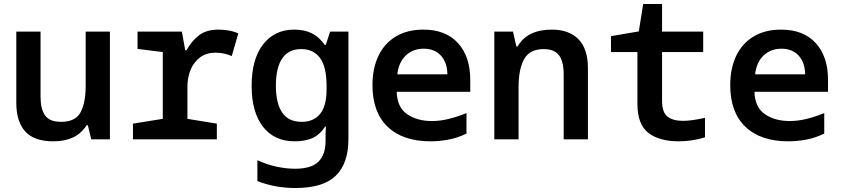

<svg xmlns="http://www.w3.org/2000/svg" viewBox="-20 -701 4240 966"><path d="M248 10Q152 10 107 -39.5Q62 -89 62 -184V-542H184V-214Q184 -152 207 -120Q230 -88 287 -88Q360 -88 385.5 -136.5Q411 -185 411 -266V-542H533V0H439L422 -71H416Q388 -28 346.5 -9Q305 10 248 10Z M649 0V-79L799 -103V-439L672 -455V-542H895L912 -448H918Q945 -496 982 -524Q1019 -552 1079 -552Q1102 -552 1128 -548Q1154 -544 1179 -533L1146 -419Q1130 -426 1109 -431Q1088 -436 1064 -436Q1019 -436 987.5 -413Q956 -390 939.5 -351Q923 -312 923 -265V-103L1071 -79V0Z M1466 245Q1364 245 1275 210V105Q1322 127 1371.5 137.5Q1421 148 1464 148Q1546 148 1582 112.5Q1618 77 1618 9V-4Q1618 -19 1618 -31Q1618 -43 1620 -64H1616Q1587 -21 1550 -5.5Q1513 10 1463 10Q1360 10 1303 -63.5Q1246 -137 1246 -269Q1246 -404 1304 -478Q1362 -552 1460 -552Q1511 -552 1548 -534Q1585 -516 1614 -475H1619L1641 -542H1733V-1Q1733 121 1669.5 183Q1606 245 1466 245ZM1498 -88Q1558 -88 1590.5 -128Q1623 -168 1623 -250V-269Q1623 -365 1590 -409.5Q1557 -454 1496 -454Q1431 -454 1399.5 -406.5Q1368 -359 1368 -270Q1368 -182 1399.5 -135Q1431 -88 1498 -88Z M2146 10Q2007 10 1930.5 -63Q1854 -136 1854 -272Q1854 -358 1884.5 -421Q1915 -484 1972.5 -518Q2030 -552 2110 -552Q2222 -552 2284 -484.5Q2346 -417 2346 -299V-239H1976Q1978 -161 2028.5 -126.5Q2079 -92 2153 -92Q2194 -92 2237 -102.5Q2280 -113 2327 -132V-29Q2282 -7 2236 1.5Q2190 10 2146 10ZM2231 -327Q2230 -387 2198 -421.5Q2166 -456 2112 -456Q2058 -456 2022 -422Q1986 -388 1979 -327Z M2467 0V-542H2561L2578 -467H2584Q2633 -552 2756 -552Q2843 -552 2890.5 -503.5Q2938 -455 2938 -358V0H2816V-326Q2816 -393 2792 -423.5Q2768 -454 2716 -454Q2645 -454 2617 -403.5Q2589 -353 2589 -262V0Z M3395 10Q3297 10 3242 -32.5Q3187 -75 3187 -179V-439H3054V-519L3194 -543L3216 -681H3311V-542H3518V-439H3311V-194Q3311 -135 3339 -114Q3367 -93 3415 -93Q3440 -93 3467 -97Q3494 -101 3527 -108V-10Q3462 10 3395 10Z M3946 10Q3807 10 3730.5 -63Q3654 -136 3654 -272Q3654 -358 3684.5 -421Q3715 -484 3772.5 -518Q3830 -552 3910 -552Q4022 -552 4084 -484.5Q4146 -417 4146 -299V-239H3776Q3778 -161 3828.5 -126.5Q3879 -92 3953 -92Q3994 -92 4037 -102.5Q4080 -113 4127 -132V-29Q4082 -7 4036 1.5Q3990 10 3946 10ZM4031 -327Q4030 -387 3998 -421.5Q3966 -456 3912 -456Q3858 -456 3822 -422Q3786 -388 3779 -327Z"/></svg>

Font: Noto Sans Mono SemiBold
Style: Regular
Weight: 600
Designer: Monotype Design Team
Foundry: Monotype Imaging Inc.
Version: Version 2.014; ttfautohint (v1.8.4.7-5d5b)